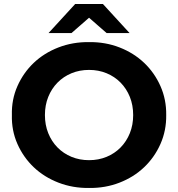

<svg xmlns="http://www.w3.org/2000/svg" viewBox="-20 -921 884 953"><path d="M39 -350Q37 -427 66.5 -493.5Q96 -560 147.5 -609Q199 -658 270 -685.5Q341 -713 422 -712Q503 -713 573.5 -685.5Q644 -658 695.5 -609Q747 -560 776.5 -493.5Q806 -427 805 -350Q806 -273 776.5 -206.5Q747 -140 695.5 -91Q644 -42 573.5 -14.5Q503 13 422 12Q341 13 270 -14.5Q199 -42 147.5 -91Q96 -140 66.5 -206.5Q37 -273 39 -350ZM641 -350Q641 -399 624.5 -440Q608 -481 578.5 -511Q549 -541 509 -557.5Q469 -574 422 -574Q375 -574 335 -557.5Q295 -541 265.5 -511Q236 -481 219.5 -440Q203 -399 203 -350Q203 -301 219.5 -260Q236 -219 265.5 -189Q295 -159 335 -142.5Q375 -126 422 -126Q469 -126 509 -142.5Q549 -159 578.5 -189Q608 -219 624.5 -260Q641 -301 641 -350ZM509 -757 422 -833 335 -757H221L353 -901H491L623 -757Z"/></svg>

Font: CMG Sans
Style: Bold
Weight: 700
Designer: Julieta Ulanovsky
Foundry: Julieta Ulanovsky
Version: Version 7.200